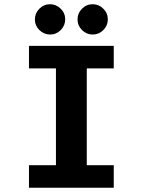

<svg xmlns="http://www.w3.org/2000/svg" viewBox="-20 -884 672 904"><path d="M116.4 0V-106.1H243.4V-561.9H116.4V-668H515.6V-561.9H388.6V-106.1H515.6V0ZM416.5 -721.4Q387.4 -721.4 366.2 -742.4Q345 -763.4 345 -792.6Q345 -821.7 366 -842.9Q387 -864.1 416.2 -864.1Q445.3 -864.1 466.5 -843.1Q487.7 -822 487.7 -792.9Q487.7 -763.8 466.7 -742.6Q445.6 -721.4 416.5 -721.4ZM215.8 -721.4Q186.7 -721.4 165.5 -742.4Q144.3 -763.4 144.3 -792.6Q144.3 -821.7 165.3 -842.9Q186.4 -864.1 215.5 -864.1Q244.6 -864.1 265.8 -843.1Q287 -822 287 -792.9Q287 -763.8 266 -742.6Q245 -721.4 215.8 -721.4Z"/></svg>

Font: Atkinson Hyperlegible Mono ExtraLight
Style: Regular
Weight: 200
Monospace: yes
Designer: Elliott Scott, Megan Eiswerth, Linus Boman, Theodore Petrosky, Letters from Sweden
Foundry: Applied Design Works, Letters from Sweden
Version: Version 2.001